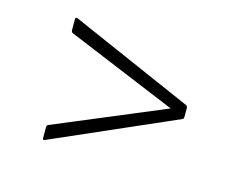

<svg xmlns="http://www.w3.org/2000/svg" viewBox="-61 -572 695 545"><g transform="rotate(15 286.0 -300.0)"><path d="M106 -122Q104 -120 102 -121.5Q100 -123 100 -126V-158Q100 -163 103 -165L428 -301L103 -436Q100 -439 100 -443V-475Q100 -479 102 -480Q104 -481 106 -480L469 -321Q472 -318 472 -314V-287Q472 -283 469 -281Z"/></g></svg>

Font: Sofia Sans Semi Condensed ExtraLight
Style: Regular
Weight: 250
Version: Version 4.100